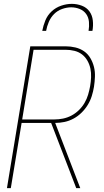

<svg xmlns="http://www.w3.org/2000/svg" viewBox="-20 -975 540 995"><path d="M16 0 137 -735H320Q346 -735 371 -729Q396 -723 416 -709Q436 -695 448.5 -673.5Q461 -652 467 -628Q473 -604 472 -577.5Q471 -551 467 -525Q463 -501 455.5 -477Q448 -453 434.5 -431Q421 -409 402 -390.5Q383 -372 360.5 -360Q338 -348 314 -343Q290 -338 266 -338L396 0H375L369 -16L245 -338H92L36 0ZM95 -356H262Q284 -356 306.5 -360.5Q329 -365 350 -376Q371 -387 388.5 -404Q406 -421 418 -441.5Q430 -462 436.5 -484Q443 -506 447 -528Q451 -551 452 -574.5Q453 -598 448.5 -619.5Q444 -641 433 -660.5Q422 -680 405 -693Q388 -706 366 -711.5Q344 -717 320 -717H154ZM199 -815Q204 -842 215 -869Q226 -896 247.5 -916Q269 -936 297 -945.5Q325 -955 352 -955Q379 -955 404 -945.5Q429 -936 443.5 -916Q458 -896 461 -869Q464 -842 459 -815H439Q443 -838 441 -861.5Q439 -885 426.5 -902.5Q414 -920 393 -928.5Q372 -937 349 -937Q326 -937 302 -928.5Q278 -920 260.5 -902.5Q243 -885 233 -861.5Q223 -838 219 -815Z"/></svg>

Font: Iosevka SS18 Thin
Style: Italic
Weight: 100
Italic angle: -9°
Monospace: yes
Designer: Belleve Invis
Foundry: Belleve Invis
Version: Version 25.1.1; ttfautohint (v1.8.4)